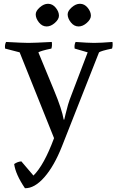

<svg xmlns="http://www.w3.org/2000/svg" viewBox="-20 -727 616 1016"><path d="M112 269Q62 195 55 141Q74 128 93 127L157 202Q213 147 266 4L84 -450L7 -470Q4 -489 12 -505Q102 -500 130 -500Q161 -500 254 -505Q257 -486 252 -470Q195 -458 183 -450L266 -249Q308 -148 317 -94H320Q321 -98 327 -123.5Q333 -149 340 -173Q347 -197 359 -227L444 -450L375 -470Q372 -489 380 -505Q447 -500 478 -500Q513 -500 575 -505Q578 -486 573 -470Q515 -458 504 -450L308 47Q267 151 215 210.5Q163 270 112 269ZM169 -651Q169 -669 190.5 -688Q212 -707 234 -707Q258 -707 275 -686Q292 -665 292 -644Q292 -625 270.5 -606Q249 -587 227 -587Q203 -587 186 -608.5Q169 -630 169 -651ZM338 -651Q338 -669 359.5 -688Q381 -707 403 -707Q427 -707 444 -686Q461 -665 461 -644Q461 -625 439.5 -606Q418 -587 396 -587Q372 -587 355 -608.5Q338 -630 338 -651Z"/></svg>

Font: Alike
Style: Regular
Weight: 400
Designer: Cyreal (www.cyreal.org)
Foundry: Cyreal (www.cyreal.org)
Version: Version 1.212